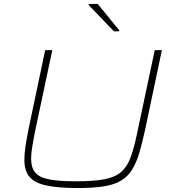

<svg xmlns="http://www.w3.org/2000/svg" viewBox="-20 -941 875 969"><path d="M373 8Q273 8 213.5 -5Q154 -18 128.5 -49Q103 -80 103 -134Q103 -166 109 -205.5Q115 -245 125 -294L208 -688H244L154 -264Q147 -227 142 -196Q137 -165 137 -140Q137 -96 157 -71Q177 -46 226.5 -36Q276 -26 363 -26Q454 -26 508 -36.5Q562 -47 592 -73.5Q622 -100 639 -146Q656 -192 671 -264L761 -688H797L714 -294Q699 -223 683.5 -171Q668 -119 646.5 -84.5Q625 -50 591 -29.5Q557 -9 504 -0.5Q451 8 373 8ZM555 -783 427 -916 428 -921H473L582 -788L581 -783Z"/></svg>

Font: Saira Expanded Thin
Style: Italic
Weight: 250
Width: 7
Italic angle: -12°
Designer: Hector Gatti with collaboration of the Omnibus-Type team
Foundry: Omnibus-Type
Version: Version 1.101